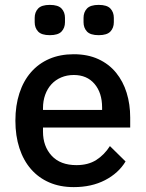

<svg xmlns="http://www.w3.org/2000/svg" viewBox="-20 -754 596 786"><path d="M282 12Q226 12 182 -7Q138 -26 107 -61.5Q76 -97 59.5 -147.5Q43 -198 43 -260Q43 -322 59.5 -372.5Q76 -423 107 -458.5Q138 -494 182 -513Q226 -532 282 -532Q339 -532 382.5 -512Q426 -492 455 -456.5Q484 -421 498.5 -374Q513 -327 513 -273V-232H156V-215Q156 -155 191.5 -116.5Q227 -78 293 -78Q341 -78 374 -99Q407 -120 430 -156L494 -93Q465 -45 410 -16.5Q355 12 282 12ZM282 -447Q254 -447 230.5 -437Q207 -427 190.5 -409Q174 -391 165 -366Q156 -341 156 -311V-304H398V-314Q398 -374 367 -410.5Q336 -447 282 -447ZM184 -610Q150 -610 136 -625Q122 -640 122 -663V-681Q122 -704 136 -719Q150 -734 184 -734Q218 -734 232 -719Q246 -704 246 -681V-663Q246 -640 232 -625Q218 -610 184 -610ZM384 -610Q350 -610 336 -625Q322 -640 322 -663V-681Q322 -704 336 -719Q350 -734 384 -734Q418 -734 432 -719Q446 -704 446 -681V-663Q446 -640 432 -625Q418 -610 384 -610Z"/></svg>

Font: IBM Plex Sans Thai Looped Medium
Style: Regular
Weight: 500
Designer: Mike Abbink, Paul van der Laan, Pieter van Rosmalen, Ben Mitchell, Mark Frömberg
Foundry: Bold Monday
Version: Version 1.1